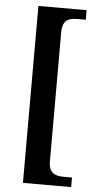

<svg xmlns="http://www.w3.org/2000/svg" viewBox="-60 -796 488 960"><g transform="rotate(5 184.5 -316.0)"><path d="M93 128H335V80H295C253 80 218 71 218 8V-640C218 -703 253 -712 295 -712H335V-760H93Z"/></g></svg>

Font: Noto Serif Khmer SemiCondensed SemiBold
Style: Regular
Weight: 600
Width: 4
Designer: Danh Hong and the Monotype Design Team
Foundry: Monotype Imaging Inc.
Version: Version 2.004